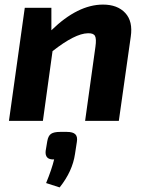

<svg xmlns="http://www.w3.org/2000/svg" viewBox="-20 -527 636 837"><path d="M204 -493V-395Q319 -507 429 -507Q492 -507 526 -470.5Q560 -434 550 -367L498 0H351L396 -323Q401 -358 394 -370.5Q387 -383 363 -382Q307 -381 209 -304L167 0H19L88 -493ZM242 48H272Q298 48 308.5 58.5Q319 69 315 92L307 144Q296 220 240 290L181 271Q206 210 216 168Q195 169 186 159.5Q177 150 179 131L186 89Q190 65 202.5 56.5Q215 48 242 48Z"/></svg>

Font: Exo 2.0
Style: Bold Italic
Weight: 700
Italic angle: -8°
Designer: Natanael Gama
Version: Version 1.001;PS 001.001;hotconv 1.0.70;makeotf.lib2.5.58329